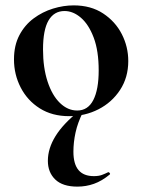

<svg xmlns="http://www.w3.org/2000/svg" viewBox="-20 -419 529 714"><path d="M268 275Q213 275 185.5 248.5Q158 222 158 179Q158 133 186.5 87Q215 41 274 -6L288 -1Q269 37 261 73.5Q253 110 253 145Q253 191 272 213.5Q291 236 329 236Q347 236 359 231.5Q371 227 381 222Q384 220 387.5 224Q391 228 388 230Q359 254 329.5 264.5Q300 275 268 275ZM237 13Q174 13 128 -16Q82 -45 57 -93.5Q32 -142 32 -198Q32 -250 52 -288Q72 -326 105 -350.5Q138 -375 177 -387Q216 -399 254 -399Q318 -399 363.5 -369Q409 -339 433 -292Q457 -245 457 -192Q457 -131 426.5 -84.5Q396 -38 346 -12.5Q296 13 237 13ZM267 -8Q307 -8 327 -47Q347 -86 347 -157Q347 -230 328.5 -279Q310 -328 281 -353Q252 -378 220 -378Q181 -378 160.5 -343Q140 -308 140 -235Q140 -167 157 -115.5Q174 -64 203 -36Q232 -8 267 -8Z"/></svg>

Font: Cormorant Garamond Light
Style: Regular
Weight: 300
Designer: Christian Thalmann (Catharsis Fonts)
Foundry: Catharsis Fonts
Version: Version 4.001